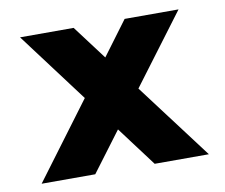

<svg xmlns="http://www.w3.org/2000/svg" viewBox="-62 -575 760 649"><g transform="rotate(-10 318.0 -250.0)"><path d="M45 -500 225 -260 31 0H215L317 -136L419 0H605L409 -260L589 -500H404L317 -383L229 -500Z"/></g></svg>

Font: LT Wave Text Black
Style: Regular
Weight: 900
Designer: Daniel Lyons
Version: Version 2.5 (Glyphs App)